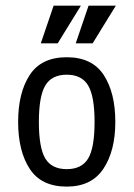

<svg xmlns="http://www.w3.org/2000/svg" viewBox="-20 -655 478 687"><path d="M44.9 -218.8Q44.9 -323.2 86.4 -386.7Q127.9 -450.2 218.8 -450.2Q309.6 -450.2 351.1 -386.7Q392.6 -323.2 392.6 -218.8Q392.6 -115.2 350.1 -51.3Q307.6 12.7 218.8 12.7Q127.9 12.7 86.4 -50.8Q44.9 -114.3 44.9 -218.8ZM318.4 -218.8Q318.4 -310.5 295.4 -349.1Q272.5 -387.7 218.8 -387.7Q165 -387.7 142.1 -349.1Q119.1 -310.5 119.1 -218.8Q119.1 -126 142.1 -87.9Q165 -49.8 218.8 -49.8Q272.5 -49.8 295.4 -87.9Q318.4 -126 318.4 -218.8ZM269.5 -634.8 186.5 -500H126L171.9 -634.8ZM394.5 -634.8 311.5 -500H251L296.9 -634.8Z"/></svg>

Font: Sudo Var
Style: Regular
Weight: 400
Monospace: yes
Designer: Jens Kutilek
Foundry: Jens Kutilek
Version: Version 0.065;FEAKit 1.0